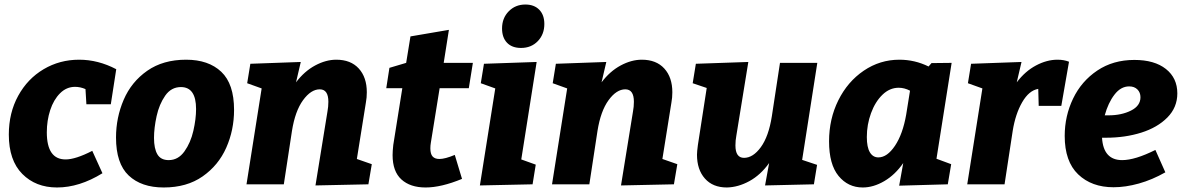

<svg xmlns="http://www.w3.org/2000/svg" viewBox="-20 -815 5230 849"><path d="M187 -230Q187 -110 270 -110Q314 -110 388 -148L433 -49Q331 14 232 14Q138 14 78.5 -46Q19 -106 19 -220Q19 -316 60.5 -391.5Q102 -467 173 -509Q244 -551 330 -551Q414 -551 494 -509L470 -354H362L358 -421Q335 -431 312 -431Q274 -431 245.5 -402.5Q217 -374 202 -328Q187 -282 187 -230Z M1015 -329Q1015 -240 980.5 -162Q946 -84 876 -35Q806 14 704 14Q605 14 549 -39Q493 -92 493 -207Q493 -295 527 -374Q561 -453 631 -502Q701 -551 803 -551Q902 -551 958.5 -497.5Q1015 -444 1015 -329ZM661 -205Q661 -158 676 -132.5Q691 -107 726 -107Q768 -107 795.5 -145.5Q823 -184 835 -236.5Q847 -289 847 -333Q847 -430 780 -430Q737 -430 710.5 -392Q684 -354 672.5 -301.5Q661 -249 661 -205Z M1558 -112 1624 -89 1609 0 1375 5 1428 -322Q1432 -343 1432 -365Q1432 -420 1394 -420Q1355 -420 1320 -372Q1285 -324 1271 -236L1235 0H1070L1137 -424L1073 -447L1087 -533L1310 -541L1289 -451Q1326 -500 1373.5 -525.5Q1421 -551 1467 -551Q1531 -551 1566.5 -512Q1602 -473 1602 -407Q1602 -383 1598 -362Z M1924 -425 1885 -183Q1883 -171 1883 -159Q1883 -134 1893 -123Q1903 -112 1923 -112Q1948 -112 1991 -130L2023 -24Q1931 14 1862 14Q1794 14 1755 -21.5Q1716 -57 1716 -129Q1716 -147 1719 -174L1759 -425H1688L1702 -515L1776 -537L1795 -654L1965 -683L1942 -537H2071L2053 -425Z M2120 -533 2353 -541 2285 -110 2349 -87 2335 0 2102 5 2170 -424 2106 -447ZM2200 -689Q2200 -735 2229.5 -765Q2259 -795 2303 -795Q2342 -795 2364.5 -772Q2387 -749 2387 -709Q2387 -663 2358 -633Q2329 -603 2284 -603Q2244 -603 2222 -626Q2200 -649 2200 -689Z M2909 -112 2975 -89 2960 0 2726 5 2779 -322Q2783 -343 2783 -365Q2783 -420 2745 -420Q2706 -420 2671 -372Q2636 -324 2622 -236L2586 0H2421L2488 -424L2424 -447L2438 -533L2661 -541L2640 -451Q2677 -500 2724.5 -525.5Q2772 -551 2818 -551Q2882 -551 2917.5 -512Q2953 -473 2953 -407Q2953 -383 2949 -362Z M3594 -537 3527 -108 3593 -86 3579 0 3363 5 3381 -94Q3343 -41 3293.5 -14Q3244 13 3194 14Q3132 14 3097 -25.5Q3062 -65 3062 -131Q3062 -144 3066 -174L3105 -426L3043 -447L3057 -533L3289 -541L3236 -215Q3232 -194 3232 -172Q3232 -117 3270 -117Q3310 -117 3344.5 -164.5Q3379 -212 3393 -301L3429 -537Z M4188 -537 4121 -113 4186 -89 4171 0 3956 6 3974 -94Q3938 -42 3890 -14Q3842 14 3795 14Q3730 14 3688 -37Q3646 -88 3646 -190Q3646 -289 3687 -371.5Q3728 -454 3799.5 -502.5Q3871 -551 3957 -551Q4025 -551 4086 -521L4099 -536ZM3987 -308 4004 -414Q3979 -427 3954 -427Q3914 -427 3882 -396Q3850 -365 3831.5 -314.5Q3813 -264 3813 -209Q3813 -164 3826.5 -141.5Q3840 -119 3864 -119Q3903 -119 3937.5 -170.5Q3972 -222 3987 -308Z M4707 -542 4673 -347H4573L4571 -422Q4530 -415 4500 -363Q4470 -311 4458 -236L4422 0H4257L4324 -424L4260 -447L4274 -533L4497 -541L4476 -451Q4513 -500 4561 -525.5Q4609 -551 4656 -551Q4685 -551 4707 -542Z M4871 -206H4853Q4859 -107 4942 -107Q4999 -107 5089 -152L5133 -53Q5075 -20 5016 -3.5Q4957 13 4904 13Q4807 13 4747.5 -44Q4688 -101 4688 -214Q4688 -302 4725 -379Q4762 -456 4832 -503Q4902 -550 4996 -550Q5085 -550 5135.5 -510Q5186 -470 5186 -402Q5186 -340 5142 -295.5Q5098 -251 5026.5 -228.5Q4955 -206 4871 -206ZM4865 -305H4882Q4939 -305 4981 -326Q5023 -347 5023 -385Q5023 -406 5009.5 -419.5Q4996 -433 4973 -433Q4936 -433 4908 -396.5Q4880 -360 4865 -305Z"/></svg>

Font: Bitter Pro ExtraBold
Style: Italic
Weight: 800
Italic angle: -9°
Designer: Sol Matas, and Bitter project Authors
Foundry: Sol Matas
Version: Version 1.010